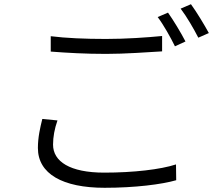

<svg xmlns="http://www.w3.org/2000/svg" viewBox="-20 -859 1040 912"><path d="M221 -687V-614C299 -608 384 -603 484 -603C575 -603 682 -611 750 -615V-688C678 -681 579 -674 483 -674C384 -674 292 -678 221 -687ZM253 -287 181 -294C171 -254 160 -207 160 -156C160 -33 278 33 477 33C620 33 748 17 817 -3L816 -78C743 -54 614 -39 475 -39C312 -39 232 -92 232 -172C232 -209 239 -247 253 -287ZM778 -799 729 -778C757 -741 791 -680 811 -639L861 -662C840 -703 803 -764 778 -799ZM887 -839 838 -818C867 -780 900 -723 922 -680L972 -702C952 -739 914 -802 887 -839Z"/></svg>

Font: ChiuKong Gothic CL Normal
Style: Regular
Weight: 350
Designer: Ryoko NISHIZUKA 西塚涼子 (kana, bopomofo & ideographs); Paul D. Hunt (Latin, Greek & Cyrillic); Sandoll Communications 산돌커뮤니
Foundry: Adobe
Version: Version 1.300